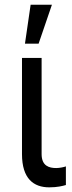

<svg xmlns="http://www.w3.org/2000/svg" viewBox="-20 -793 306 820"><path d="M73.9 -545.5V-134.9C73.9 -29.8 123.6 7.1 190.3 7.1C224.4 7.1 247.2 1.4 261.4 -2.8V-82.4C254.3 -79.5 234.4 -75.3 220.2 -75.3C190.3 -75.3 157.7 -83.8 157.7 -134.9V-545.5ZM86.6 -606.5H144.9L201.7 -772.7H110.8Z"/></svg>

Font: Margiela Sans
Style: Regular
Weight: 400
Designer: Stefan Endress, Andreas Faust
Version: Version 1.100;FEAKit 1.0